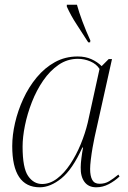

<svg xmlns="http://www.w3.org/2000/svg" viewBox="-20 -786 544 816"><path d="M149 10Q32 10 32 -165Q32 -212 44 -264Q56 -316 79 -366Q102 -416 136 -457Q170 -498 213.5 -522Q257 -546 310 -546Q343 -546 368.5 -534.5Q394 -523 412 -505L442 -535H456L382 -203Q378 -185 373.5 -159Q369 -133 366 -108Q363 -83 363 -68Q363 -38 372 -21.5Q381 -5 403 -5Q426 -5 443.5 -15.5Q461 -26 483 -44L488 -36Q468 -17 442.5 -3.5Q417 10 389 10Q356 10 339 -13Q322 -36 323 -75Q323 -90 326 -114Q329 -138 333 -159H330Q288 -66 241 -28Q194 10 149 10ZM159 -4Q192 -4 222.5 -27Q253 -50 278.5 -88.5Q304 -127 323 -173Q342 -219 353 -265L403 -493Q390 -514 364 -525Q338 -536 311 -536Q266 -536 229 -510.5Q192 -485 163.5 -443.5Q135 -402 115.5 -352Q96 -302 86 -252.5Q76 -203 76 -163Q76 -72 99.5 -38Q123 -4 159 -4ZM355 -606Q329 -647 305 -683.5Q281 -720 264 -758V-766H307Q315 -736 330.5 -694.5Q346 -653 364 -614L363 -606Z"/></svg>

Font: Noto Serif Display ExtraLight
Style: Italic
Weight: 200
Italic angle: -12°
Designer: Monotype Design Team
Foundry: Monotype Imaging Inc.
Version: Version 2.009